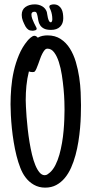

<svg xmlns="http://www.w3.org/2000/svg" viewBox="-20 -862 425 889"><path d="M355 -375Q355 -354.5 354.2 -327.4Q353.5 -300.3 350.8 -269.5Q348.1 -238.8 343 -206.5Q337.9 -174.3 329.6 -143.6Q321.3 -112.8 309.1 -85.4Q296.9 -58.1 279.8 -37.6Q262.7 -17.1 240.2 -5.1Q217.8 6.8 189 6.8Q160.2 6.8 136.7 -6.6Q113.3 -20 97.2 -42Q84 -59.6 74 -85.2Q64 -110.8 56.4 -141.1Q48.8 -171.4 43.5 -204.1Q38.1 -236.8 34.9 -268.6Q31.7 -300.3 30.3 -328.9Q28.8 -357.4 28.8 -378.9Q28.8 -415 32 -454.6Q35.2 -494.1 43.9 -533Q52.7 -571.8 67.9 -607.9Q83 -644 106.9 -672.9Q109.4 -675.8 113 -679.7Q116.7 -683.6 121.1 -687.3Q125.5 -690.9 130.1 -693.6Q134.8 -696.3 139.2 -696.3Q143.6 -696.3 147.7 -693.8Q151.9 -691.4 154.8 -687.5Q165 -693.4 176.5 -695.8Q188 -698.2 199.7 -698.2Q235.4 -698.2 261 -681.4Q286.6 -664.6 303.7 -637.2Q320.8 -609.9 331.1 -575.2Q341.3 -540.5 346.7 -504.4Q352.1 -468.3 353.5 -434.6Q355 -400.9 355 -375ZM278.8 -353.5Q278.8 -366.2 278.1 -392.3Q277.3 -418.5 274.4 -450Q271.5 -481.4 266.4 -514.6Q261.2 -547.9 252.4 -575Q243.7 -602.1 230.7 -619.4Q217.8 -636.7 199.7 -636.7Q192.4 -636.7 186.5 -629.9Q180.7 -623 175.3 -612.3Q169.9 -601.6 165.5 -588.9Q161.1 -576.2 156.7 -564.5Q152.3 -552.7 148.4 -543.5Q144.5 -534.2 140.1 -530.3Q138.7 -528.8 135.5 -528.6Q132.3 -528.3 129.4 -528.3Q121.1 -528.3 113.8 -531.2Q105.5 -498 102.3 -465.1Q99.1 -432.1 99.1 -398.4Q99.1 -388.2 100.1 -367.7Q101.1 -347.2 103 -320.8Q105 -294.4 108.4 -264.2Q111.8 -233.9 116.7 -203.9Q121.6 -173.8 128.2 -146.2Q134.8 -118.7 143.6 -97.4Q152.3 -76.2 163.1 -63.5Q173.8 -50.8 187 -50.8Q194.3 -50.8 200.2 -54.9Q206.1 -59.1 211.4 -63.5Q226.1 -76.7 236.8 -98.1Q247.6 -119.6 254.9 -145.5Q262.2 -171.4 267.1 -200Q272 -228.5 274.4 -256.3Q276.9 -284.2 277.8 -309.3Q278.8 -334.5 278.8 -353.5ZM272.9 -777.3Q272.9 -752.9 258.3 -738.3Q243.7 -723.6 216.3 -723.6Q195.3 -723.6 183.6 -729.7Q171.9 -735.8 165.8 -745.4Q159.7 -754.9 157.7 -765.6Q155.8 -776.4 154.1 -785.9Q152.3 -795.4 149.7 -801.5Q147 -807.6 140.1 -807.6Q125.5 -807.6 125.5 -794.9Q125.5 -785.2 129.4 -774.9Q133.3 -764.6 137.7 -755.4Q142.1 -746.1 146 -739Q149.9 -731.9 149.9 -729.5Q149.9 -723.6 142.8 -721.7Q135.7 -719.7 131.3 -719.7Q118.7 -719.7 111.3 -724.6Q104 -729.5 98.1 -739.3Q91.3 -752 85.9 -765.4Q80.6 -778.8 80.6 -793Q80.6 -817.4 97.9 -829.6Q115.2 -841.8 141.1 -841.8Q160.2 -841.8 175.5 -832.8Q190.9 -823.7 196.8 -806.6Q197.8 -803.2 198.7 -795.4Q199.7 -787.6 201.7 -779.5Q203.6 -771.5 206.8 -765.1Q210 -758.8 215.3 -758.8Q217.8 -758.8 219.2 -761Q220.7 -763.2 221.4 -765.9Q222.2 -768.6 222.2 -771Q222.2 -773.4 222.2 -774.4Q222.2 -784.7 220.2 -795.2Q218.3 -805.7 214.4 -815.4Q212.9 -819.8 210.7 -823.5Q208.5 -827.1 208.5 -831.1Q208.5 -837.4 215.6 -839.6Q222.7 -841.8 228 -841.8Q241.7 -841.8 250.5 -835.9Q259.3 -830.1 264.4 -820.8Q269.5 -811.5 271.2 -800Q272.9 -788.6 272.9 -777.3Z"/></svg>

Font: Just Another Hand
Style: Regular
Weight: 400
Designer: Astigmatic (AOETI)
Foundry: Astigmatic (AOETI)
Version: Version 1.000